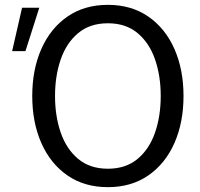

<svg xmlns="http://www.w3.org/2000/svg" viewBox="-20 -760 825 792"><path d="M425 12Q328 12 258 -36.5Q188 -85 150.5 -170Q113 -255 113 -364Q113 -473 150.5 -558Q188 -643 258 -691.5Q328 -740 425 -740Q522 -740 592 -691.5Q662 -643 699.5 -558Q737 -473 737 -364Q737 -255 699.5 -170Q662 -85 592 -36.5Q522 12 425 12ZM30 -549 71 -728H142L85 -549ZM425 -64Q499 -64 547.5 -104.5Q596 -145 619.5 -213Q643 -281 643 -364Q643 -447 619.5 -515Q596 -583 547.5 -623.5Q499 -664 425 -664Q351 -664 302.5 -623.5Q254 -583 230.5 -515Q207 -447 207 -364Q207 -281 230.5 -213Q254 -145 302.5 -104.5Q351 -64 425 -64Z"/></svg>

Font: Murecho
Style: Regular
Weight: 400
Designer: Neil Summerour
Foundry: Positype
Version: Version 1.010; ttfautohint (v1.8.3)